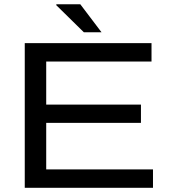

<svg xmlns="http://www.w3.org/2000/svg" viewBox="-20 -892 813 912"><path d="M97.6 0V-687H699.7V-599.7H199.5V-395.3H649.5V-308.5H199.5V-87.3H706.7V0ZM462.3 -738.6H378.4L247.1 -867.6L247.7 -871.6H361.5Z"/></svg>

Font: Archivo SemiBold SemiExpanded
Style: Regular
Weight: 600
Width: 6
Version: Version 2.001